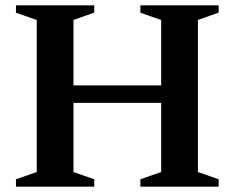

<svg xmlns="http://www.w3.org/2000/svg" viewBox="-20 -696 875 716"><path d="M254 -54.5 331.5 -27.5V0H39.5V-27.5L117 -54.5V-621.5L39.5 -648.5V-676H331.5V-649L254 -621.5ZM718 -54.5 795.5 -27.5V0H503.5V-27.5L581 -54.5V-621.5L503.5 -648.5V-676H795.5V-649L718 -621.5ZM177 -312.5V-377.5H658V-312.5Z"/></svg>

Font: Newsreader 16pt SemiBold
Style: Regular
Weight: 600
Designer: Hugues Gentile
Foundry: Production Type
Version: Version 1.003